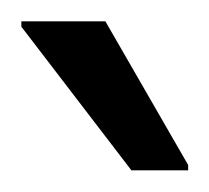

<svg xmlns="http://www.w3.org/2000/svg" viewBox="-20 -747 196 180"><path d="M103.2 -587.3 0 -722V-727H78.8L156.4 -592.3V-587.3Z"/></svg>

Font: Saira Thin SemiCondensed
Style: Regular
Weight: 100
Width: 4
Version: Version 1.101